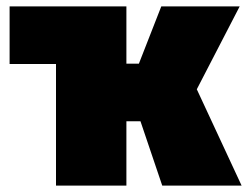

<svg xmlns="http://www.w3.org/2000/svg" viewBox="-20 -580 775 600"><path d="M10 -380V-560H375V-381H414L484 -560H729L595 -301L735 0H487L419 -201H375V0H155V-380Z"/></svg>

Font: Tektur Black
Style: Regular
Weight: 900
Designer: Adam Jagosz
Foundry: Adam Jagosz
Version: Version 1.005;gftools[0.9.30]